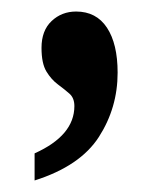

<svg xmlns="http://www.w3.org/2000/svg" viewBox="-20 -159 284 333"><path d="M40 107Q109 76 109 25Q109 11 100.5 3.5Q92 -4 80.5 -12.5Q69 -21 60.5 -35Q52 -49 52 -76Q52 -106 69.5 -122.5Q87 -139 112 -139Q147 -139 165.5 -111Q184 -83 184 -33Q184 28 151.5 78.5Q119 129 40 154Z"/></svg>

Font: Noto Serif Armenian ExtraCondensed
Style: Bold
Weight: 700
Width: 2
Designer: Monotype Design Team
Foundry: Monotype Imaging Inc.
Version: Version 2.008; ttfautohint (v1.8.4.7-5d5b)